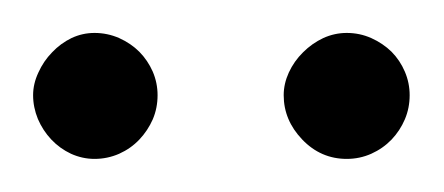

<svg xmlns="http://www.w3.org/2000/svg" viewBox="-20 -514 268 116"><path d="M227.5 -456.5Q227.5 -448.7 224.6 -441.9Q221.7 -435.1 216.6 -429.7Q211.4 -424.3 204.3 -421.1Q197.3 -418 189.5 -418Q173.8 -418 162.6 -429.7Q151.4 -441.4 151.4 -456.5Q151.4 -463.4 154.5 -470.2Q157.7 -477.1 163.1 -482.4Q168.5 -487.8 175.3 -491Q182.1 -494.1 189.5 -494.1Q197.3 -494.1 204.3 -491Q211.4 -487.8 216.6 -482.7Q221.7 -477.5 224.6 -470.7Q227.5 -463.9 227.5 -456.5ZM75.2 -456.5Q75.2 -448.7 72.3 -441.9Q69.3 -435.1 64.2 -429.7Q59.1 -424.3 52 -421.1Q44.9 -418 37.1 -418Q29.8 -418 22.9 -421.1Q16.1 -424.3 11 -429.7Q5.9 -435.1 2.9 -442.1Q0 -449.2 0 -456.5Q0 -463.4 3.2 -470.2Q6.3 -477.1 11.5 -482.4Q16.6 -487.8 23.2 -491Q29.8 -494.1 37.1 -494.1Q44.9 -494.1 52 -491Q59.1 -487.8 64.2 -482.7Q69.3 -477.5 72.3 -470.7Q75.2 -463.9 75.2 -456.5Z"/></svg>

Font: Surma
Style: Regular
Weight: 400
Designer: Sue Lloyd-Williams
Foundry: Sylheti Translation And Research
Version: Version 3.000